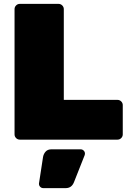

<svg xmlns="http://www.w3.org/2000/svg" viewBox="-20 -720 666 990"><path d="M613 -178V-27Q613 -16 605 -8Q597 0 586 0H82Q71 0 63 -8Q55 -16 55 -27V-673Q55 -684 63 -692Q71 -700 82 -700H282Q293 -700 301 -692Q309 -684 309 -673V-205H586Q597 -205 605 -197Q613 -189 613 -178ZM245 50H396Q405 50 411.5 56.5Q418 63 418 72Q418 76 417 79L362 218Q350 250 319 250H203Q194 250 187.5 243.5Q181 237 181 228V226L202 89Q205 73 215.5 61.5Q226 50 245 50Z"/></svg>

Font: Rubik
Style: Regular
Weight: 900
Designer: Hubert & Fischer
Foundry: Hubert & Fischer
Version: Version 1.100